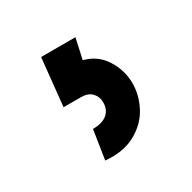

<svg xmlns="http://www.w3.org/2000/svg" viewBox="-75 -107 406 407"><g transform="rotate(-30 128.0 96.5)"><path d="M135 116Q135 102 126 92.5Q117 83 100 83H57L69 -33H153L142 17Q174 25 191.5 52.5Q209 80 209 112Q209 141 194.5 168.5Q180 196 150 212.5Q120 229 77 225L88 154Q111 154 123 144Q135 134 135 116Z"/></g></svg>

Font: Bellota
Style: Bold
Weight: 700
Designer: Kemie Guaida
Foundry: Kemie Guaida
Version: Version 4.001